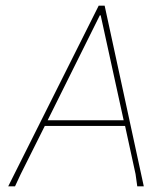

<svg xmlns="http://www.w3.org/2000/svg" viewBox="-20 -657 594 677"><path d="M349 -637 487 0H464L458 -43L421 -213H138L53 -43L33 0H9L328 -637ZM332 -603 148 -233H416L335 -603Z"/></svg>

Font: Alegreya Sans SC Thin
Style: Italic
Weight: 100
Italic angle: -7°
Designer: Juan Pablo del Peral
Foundry: Huerta Tipografica
Version: Version 2.007